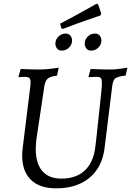

<svg xmlns="http://www.w3.org/2000/svg" viewBox="-20 -1015 715 1047"><path d="M178 -252Q177 -239 176 -226Q175 -213 175 -202Q175 -124 210.5 -82.5Q246 -41 315 -41Q395 -41 442.5 -85.5Q490 -130 500 -215Q503 -236 507 -275Q511 -314 516 -360Q521 -406 525.5 -447.5Q530 -489 532.5 -515.5Q535 -542 535 -542Q537 -577 532 -586.5Q527 -596 506 -596Q497 -596 480 -595Q463 -594 463 -594V-598L474 -639Q474 -639 493.5 -638Q513 -637 538 -636.5Q563 -636 581 -636Q602 -636 623.5 -638.5Q645 -641 660 -643.5Q675 -646 675 -646L665 -603Q622 -598 609 -588Q596 -578 592 -546L550 -206Q537 -103 468 -45.5Q399 12 286 12Q195 12 147.5 -35.5Q100 -83 101 -170Q101 -189 104 -210L145 -542Q149 -574 143.5 -585Q138 -596 115 -596Q106 -596 94 -595Q82 -594 82 -594L81 -598L93 -639Q93 -639 112 -638Q131 -637 156 -636.5Q181 -636 199 -636Q214 -636 231.5 -637.5Q249 -639 264.5 -641Q280 -643 290 -644.5Q300 -646 300 -646L291 -603Q254 -598 240.5 -586.5Q227 -575 222 -546ZM477 -739Q459 -739 450.5 -751Q442 -763 442 -777Q442 -799 458.5 -815.5Q475 -832 497 -832Q515 -832 524 -820.5Q533 -809 533 -794Q533 -772 516.5 -755.5Q500 -739 477 -739ZM317 -739Q299 -739 290.5 -751Q282 -763 282 -777Q282 -799 298.5 -815.5Q315 -832 337 -832Q355 -832 364 -820.5Q373 -809 373 -794Q373 -772 356.5 -755.5Q340 -739 317 -739ZM528 -931Q528 -931 511 -925Q494 -919 464.5 -909Q435 -899 398 -885.5Q361 -872 322 -857L314 -862L308 -886Q343 -904 378.5 -923.5Q414 -943 443 -959Q472 -975 489.5 -985Q507 -995 507 -995L516 -989L532 -941Z"/></svg>

Font: Alegreya
Style: Italic
Weight: 400
Italic angle: -7°
Designer: Juan Pablo del Peral
Foundry: Huerta Tipografica
Version: Version 2.009